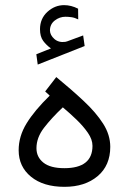

<svg xmlns="http://www.w3.org/2000/svg" viewBox="-20 -725 498 743"><path d="M177.2 -537.6Q159.7 -549.8 147.2 -566.7Q134.8 -583.5 134.8 -611.8Q134.8 -652.8 163.3 -679Q191.9 -705.1 228 -705.1Q255.4 -705.1 282.2 -691.4L282.7 -649.9Q269 -656.7 256.8 -658.4Q244.6 -660.2 233.4 -660.2Q210.9 -660.2 192.1 -645.8Q173.3 -631.3 173.3 -606.9Q173.8 -588.9 190.4 -574.2Q207 -559.6 232.4 -563Q233.9 -563 239.7 -564.9L301.8 -587.9L307.6 -546.9L126 -475.1L120.6 -515.1ZM172.4 -355 154.8 -371.1 197.8 -426.8Q257.3 -377.9 304.4 -333.7Q351.6 -289.6 379.2 -246.3Q406.7 -203.1 406.7 -156.7Q406.7 -84.5 357.7 -43.2Q308.6 -2 229.5 -2Q147.9 -2 100.1 -41Q52.2 -80.1 52.2 -143.6Q52.2 -197.8 83 -247.8Q113.8 -297.9 172.4 -355ZM337.9 -160.6Q337.9 -185.1 320.3 -210.7Q302.7 -236.3 276.4 -261.7Q250 -287.1 223.1 -309.6Q179.2 -268.1 150.1 -230.2Q121.1 -192.4 121.1 -151.4Q121.1 -117.2 147.9 -95.7Q174.8 -74.2 229 -74.2Q337.9 -74.2 337.9 -160.6Z"/></svg>

Font: Vazirmatn RD FD Light
Style: Regular
Weight: 300
Designer: Saber Rastikerdar
Foundry: Saber Rastikerdar
Version: Version 33.003